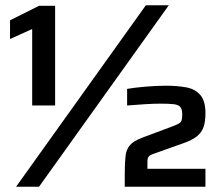

<svg xmlns="http://www.w3.org/2000/svg" viewBox="-20 -708 842 728"><path d="M102 -308V-598L18 -560V-631L128 -686H189V-308ZM41 0 533 -688H620L128 0ZM453 0V-48Q453 -91 456 -116.5Q459 -142 473 -158Q487 -174 522 -187L629 -227Q648 -234 657 -239Q666 -244 668.5 -251.5Q671 -259 671 -274Q671 -294 663.5 -302.5Q656 -311 638 -313Q620 -315 588 -315Q566 -315 531 -313Q496 -311 462 -308V-371Q491 -376 532.5 -379.5Q574 -383 610 -383Q651 -383 685 -377Q719 -371 739 -348.5Q759 -326 759 -279Q759 -246 751.5 -225.5Q744 -205 726.5 -191Q709 -177 678 -166L560 -124Q551 -121 546.5 -117Q542 -113 540.5 -108Q539 -103 539 -93V-68H759V0Z"/></svg>

Font: Saira SemiExpanded SemiBold
Style: Regular
Weight: 600
Width: 6
Designer: Hector Gatti with collaboration of the Omnibus-Type team
Foundry: Omnibus-Type
Version: Version 1.101